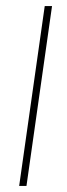

<svg xmlns="http://www.w3.org/2000/svg" viewBox="-20 -611 221 631"><path d="M43 0 127 -591H151L67 0Z"/></svg>

Font: Alumni Sans SC Thin
Style: Italic
Weight: 100
Italic angle: -8°
Designer: Robert E. Leuschke
Foundry: Robert E. Leuschke
Version: Version 1.016